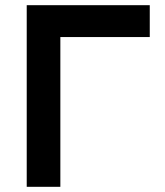

<svg xmlns="http://www.w3.org/2000/svg" viewBox="-20 -720 635 740"><path d="M83 0V-700H557.2V-577.2H212.6V0Z"/></svg>

Font: Overpass
Style: Regular
Weight: 400
Designer: Delve Withrington, Dave Bailey, Thomas Jockin
Foundry: Delve Fonts LLC
Version: Version 4.000